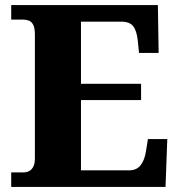

<svg xmlns="http://www.w3.org/2000/svg" viewBox="-20 -734 705 754"><path d="M24 0V-57H71Q85 -57 95 -62.5Q105 -68 111 -80Q117 -92 117 -111V-598Q117 -624 110.5 -636.5Q104 -649 93.5 -653Q83 -657 70 -657H24V-714H600L603 -526H526L521 -575Q517 -613 503 -631Q489 -649 456 -649H298V-405H534V-341H298V-65H486Q517 -65 532.5 -85.5Q548 -106 553 -139L561 -188H637L630 0Z"/></svg>

Font: Noto Serif Kannada ExtraBold
Style: Regular
Weight: 800
Version: Version 2.003